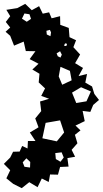

<svg xmlns="http://www.w3.org/2000/svg" viewBox="-20 -807 534 997"><path d="M70 -765 111 -787 145 -754 183 -775 202 -736 235 -743 248 -712 292 -723 293 -678 337 -662 341 -614 375 -598 361 -562 396 -524 370 -479 411 -454 388 -412 432 -423 423 -378 458 -358 470 -319 494 -288 464 -262 449 -226 409 -231 420 -178 372 -155 398 -130 369 -107 382 -63 352 -29 370 7 330 14 336 58 292 60 281 100 240 99 233 138 197 120 175 165 132 139 93 170 49 148 13 119 33 77 0 44 33 11 48 -19 82 -20 95 -49 123 -36 125 -75H164L135 -119L180 -146L163 -192L194 -230L188 -280L235 -294L194 -309L214 -348L181 -379L185 -424L148 -446L180 -476L134 -500L164 -541L114 -542L103 -591L53 -570L33 -621L9 -642L33 -664L10 -693L33 -723L13 -756ZM133 -733 107 -737 94 -710 119 -694 141 -709ZM245 -639 239 -652 221 -647 223 -628 242 -619ZM328 -576 323 -583 316 -579 313 -569 324 -568ZM292 -541 274 -530 280 -515 294 -508 301 -523ZM343 -439 294 -460 285 -410 303 -367 352 -390ZM452 -332 401 -354 354 -326 376 -272 429 -281ZM292 -182 217 -169 200 -89 275 -73 313 -119ZM300 -16 267 -12 270 19 294 33 311 11ZM137 34 117 15 98 36 107 59 136 63Z"/></svg>

Font: Rubik Gemstones
Style: Regular
Weight: 400
Designer: Hubert and Fischer, NaN
Foundry: Hubert and Fischer, NaN
Version: Version 2.200